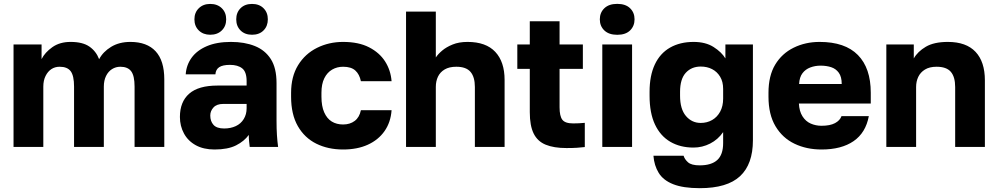

<svg xmlns="http://www.w3.org/2000/svg" viewBox="-20 -760 5159 993"><path d="M50 0V-530H195V-454.3Q212.5 -489 250.8 -516.1Q289 -543.2 345.2 -543.2Q407.7 -543.2 442.3 -519.1Q477 -495 492.7 -453.8Q512.8 -492.2 554.7 -517.7Q596.5 -543.2 654.2 -543.2Q740 -543.2 784.8 -494.8Q829.7 -446.3 829.7 -349.5V0H676V-312Q676 -368.3 658.3 -391.6Q640.7 -414.8 602.2 -414.8Q579.2 -414.8 559.6 -402.7Q540 -390.5 528.5 -367.2Q517 -343.8 517 -312V0H363V-312Q363 -368.3 345.6 -391.6Q328.2 -414.8 288.5 -414.8Q264.5 -414.8 245.9 -402.7Q227.3 -390.5 215.7 -367.2Q204 -343.8 204 -312V0Z M1089.7 13.2Q1032.8 13.2 992.7 -8.8Q952.5 -30.8 931.5 -69.6Q910.5 -108.3 910.5 -155Q910.5 -233.7 958.6 -275.6Q1006.7 -317.5 1105 -317.5H1255.5V-340Q1255.5 -388.3 1232.7 -406.4Q1209.8 -424.5 1169.5 -424.5Q1131.8 -424.5 1113.8 -412.6Q1095.8 -400.7 1094 -375.5H940.5Q943.5 -423 970.8 -461.1Q998.2 -499.2 1049.6 -521.2Q1101 -543.2 1174.5 -543.2Q1245.2 -543.2 1298.1 -521.9Q1351 -500.7 1380.6 -454.5Q1410.2 -408.3 1410.2 -330V-135Q1410.2 -93 1412.3 -61.5Q1414.3 -30 1418.3 0H1271.5Q1269.8 -17.3 1268.2 -30.4Q1266.7 -43.5 1266.7 -62.2Q1243.3 -29.7 1200.9 -8.2Q1158.5 13.2 1089.7 13.2ZM1139.5 -95.5Q1172.8 -95.5 1199.2 -107.7Q1225.5 -119.8 1240.5 -144.2Q1255.5 -168.5 1255.5 -200V-222.5H1134.5Q1101 -222.5 1084.3 -204.4Q1067.5 -186.3 1067.5 -162.5Q1067.5 -132.8 1084.2 -114.2Q1100.8 -95.5 1139.5 -95.5ZM1067.2 -580.3Q1031 -580.3 1008.2 -602.5Q985.5 -624.7 985.5 -659.9Q985.5 -695.2 1008.2 -717.4Q1030.9 -739.7 1067.1 -739.7Q1104.3 -739.7 1127.1 -717.5Q1149.8 -695.3 1149.8 -660.1Q1149.8 -624.8 1127.1 -602.6Q1104.5 -580.3 1067.2 -580.3ZM1283.6 -580.3Q1246.3 -580.3 1224.1 -602.5Q1201.8 -624.7 1201.8 -659.9Q1201.8 -695.2 1224 -717.4Q1246.2 -739.7 1283.4 -739.7Q1320.7 -739.7 1342.9 -717.5Q1365.2 -695.3 1365.2 -660.1Q1365.2 -624.8 1343 -602.6Q1320.8 -580.3 1283.6 -580.3Z M1754.5 13.2Q1676.7 13.2 1615.9 -16.9Q1555.2 -47 1520.3 -107.8Q1485.5 -168.7 1485.5 -260V-280Q1485.5 -364 1521.7 -423Q1558 -482 1619.7 -512.6Q1681.3 -543.2 1754.5 -543.2Q1834.7 -543.2 1888.7 -515.4Q1942.7 -487.7 1971.8 -442.1Q2000.8 -396.5 2005.2 -340H1846.5Q1839.2 -375.8 1817.7 -395.3Q1796.3 -414.8 1754.5 -414.8Q1723.2 -414.8 1697.8 -400.1Q1672.3 -385.3 1657.4 -355.5Q1642.5 -325.7 1642.5 -280V-260Q1642.5 -210.8 1656.8 -178.8Q1671 -146.7 1695.9 -131.4Q1720.8 -116.2 1754.5 -116.2Q1790.2 -116.2 1814.6 -134.7Q1839 -153.2 1846.5 -190H2005.2Q2000.8 -127.7 1968.8 -82Q1936.7 -36.3 1882.3 -11.6Q1828 13.2 1754.5 13.2Z M2080 0V-700H2234V-462.8Q2245.5 -480.4 2266.9 -498.4Q2288.2 -516.5 2320.8 -529.8Q2353.5 -543.2 2398.3 -543.2Q2493.2 -543.2 2541.4 -491.8Q2589.7 -440.5 2589.7 -346.5V0H2436V-310.3Q2436 -361.6 2413.5 -388.2Q2391 -414.8 2340 -414.8Q2303.2 -414.8 2279.7 -400.8Q2256.3 -386.9 2245.1 -363.5Q2234 -340.2 2234 -310.3V0Z M2910 5.7Q2844.2 5.7 2802.1 -11.7Q2760 -29 2740 -69.5Q2720 -110 2720 -180V-403.7H2655.5V-530H2720V-650H2874V-530H2994.5V-403.7H2874V-205.2Q2874 -159.8 2888.3 -140.8Q2902.6 -121.7 2944.5 -121.7Q2974.5 -121.7 3004.5 -124.7V0.5Q2985.5 2.7 2964.7 4.2Q2943.8 5.7 2910 5.7Z M3095 0V-530H3249V0ZM3172.5 -580Q3129.3 -580 3105.7 -602.5Q3082.2 -624.9 3082.2 -659.9Q3082.2 -694.8 3105.7 -717.4Q3129.2 -740 3172.2 -740Q3215.4 -740 3238.6 -717.5Q3261.8 -695.1 3261.8 -660.1Q3261.8 -625.2 3238.7 -602.6Q3215.6 -580 3172.5 -580Z M3599 213.2Q3513.5 213.2 3461.9 192.8Q3410.3 172.5 3386.7 134.1Q3363.2 95.7 3359.5 45.5H3515.5Q3520.5 63.2 3538.1 79.2Q3555.7 95.2 3599 95.2Q3659.3 95.2 3689.7 67.5Q3720 39.8 3720 -20V-76.7Q3693.3 -38.2 3652.7 -17.5Q3612.2 3.2 3566.8 3.2Q3497.8 3.2 3446.6 -26.8Q3395.3 -56.8 3367.4 -116.2Q3339.5 -175.5 3339.5 -265V-285Q3339.5 -368.7 3366.6 -426.4Q3393.7 -484.2 3445.3 -513.7Q3497 -543.2 3567.3 -543.2Q3629.3 -543.2 3670.7 -516.8Q3712.2 -490.3 3731.7 -457.8V-530H3874V-34.5Q3874 89.2 3807.5 151.2Q3741 213.2 3599 213.2ZM3604 -124.2Q3636.8 -124.2 3663.1 -139.3Q3689.3 -154.3 3704.7 -182.7Q3720 -211 3720 -250V-300.3Q3720 -337.7 3704.3 -363.4Q3688.7 -389.2 3662.8 -402.5Q3637 -415.8 3604 -415.8Q3556.5 -415.8 3526.8 -383.6Q3497.2 -351.3 3497.2 -285V-265Q3497.2 -195.7 3527.7 -159.9Q3558.2 -124.2 3604 -124.2Z M4229 13.2Q4151.5 13.2 4089.2 -16.6Q4027 -46.3 3990.7 -107.2Q3954.5 -168 3954.5 -260V-280Q3954.5 -368 3989.2 -425.7Q4024 -483.5 4084.7 -513.3Q4145.3 -543.2 4219 -543.2Q4350.3 -543.2 4416.9 -475.5Q4483.5 -407.8 4483.5 -280.5V-224.5H4111.8Q4113.8 -184.5 4130.3 -158.5Q4146.7 -132.5 4172.8 -121Q4198.8 -109.5 4229 -109.5Q4272.8 -109.5 4298.5 -123.2Q4324.2 -136.8 4332.2 -159.5H4473.5Q4457.5 -73.3 4394.7 -30.1Q4331.8 13.2 4229 13.2ZM4224 -420.5Q4195.7 -420.5 4170.7 -411.1Q4145.7 -401.7 4130.3 -381.3Q4114.8 -361 4112.8 -325.5H4333.3Q4333.3 -363 4318.2 -383.7Q4303.2 -404.5 4278.7 -412.5Q4254.2 -420.5 4224 -420.5Z M4564 0V-530H4706V-457.8Q4726.2 -493.5 4768.4 -518.3Q4810.7 -543.2 4882.3 -543.2Q4977.2 -543.2 5025.4 -491.8Q5073.7 -440.5 5073.7 -344.5V0H4920V-310Q4920 -362.3 4897.5 -388.6Q4875 -414.8 4824 -414.8Q4787.2 -414.8 4763.7 -400.3Q4740.3 -385.9 4729.1 -362.3Q4718 -338.8 4718 -310V0Z"/></svg>

Font: Golos Text
Style: Regular
Weight: 400
Designer: A.Korolkova, Vitaly Kuzmin
Foundry: ParaType Ltd
Version: Version 2.004